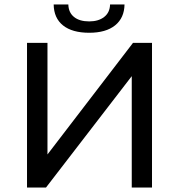

<svg xmlns="http://www.w3.org/2000/svg" viewBox="-20 -835 797 855"><path d="M100.3 -644V0H184.9L566.7 -495.9V0H656.9V-644H572.2L191.4 -147.2V-644ZM260.8 -721.7C288.1 -700 326.9 -689.1 377.2 -689.1C426.9 -689.1 465.4 -700.1 492.7 -722.2C520 -744.3 533.9 -775.3 534.5 -815.1H470.1C469.5 -791.2 460.8 -772.6 443.9 -759.5C427 -746.3 404.8 -739.7 377.2 -739.7C348.4 -739.7 325.8 -746.3 309.6 -759.5C293.3 -772.6 284.9 -791.2 284.3 -815.1H219C219.6 -774.6 233.5 -743.5 260.8 -721.7Z"/></svg>

Font: Montserrat Ace
Style: Regular
Weight: 500
Designer: Julieta Ulanovsky
Foundry: Julieta Ulanovsky
Version: Version 1